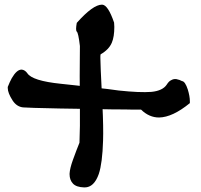

<svg xmlns="http://www.w3.org/2000/svg" viewBox="-20 -819 871 834"><path d="M417 -583Q417 -580.1 416 -576.2Q416 -572.3 416 -566.4Q415 -559.6 424.8 -365.2Q429.7 -264.6 427.7 -208Q424.8 -110.4 409.2 -63.5Q388.7 -4.9 347.7 -4.9Q346.7 -4.9 345.7 -4.9Q311.5 -5.9 296.9 -21.5Q282.2 -37.1 282.2 -62.5Q282.2 -63.5 282.2 -64.5Q283.2 -86.9 296.9 -125Q312.5 -168 325.2 -199.2Q328.1 -274.4 327.1 -341.8Q326.2 -409.2 326.2 -488.3Q326.2 -566.4 327.1 -619.1Q320.3 -676.8 313.5 -681.6Q307.6 -687.5 313.5 -719.7Q383.8 -798.8 422.9 -798.8Q422.9 -798.8 423.8 -798.8Q449.2 -797.9 475.6 -720.7Q476.6 -710.9 476.6 -702.1Q476.6 -659.2 465.8 -633.8Q453.1 -603.5 417 -583ZM592.8 -342.8Q589.8 -342.8 559.6 -342.8Q529.3 -343.8 470.7 -343.8Q426.8 -344.7 368.2 -345.7Q310.5 -346.7 240.2 -347.7Q97.7 -350.6 80.1 -352.5Q52.7 -355.5 35.2 -381.8Q13.7 -415 13.7 -436.5Q13.7 -439.5 13.7 -441.4Q22.5 -463.9 31.2 -479.5Q52.7 -516.6 73.2 -516.6Q74.2 -516.6 75.2 -516.6Q88.9 -514.6 98.6 -501Q120.1 -467.8 244.1 -455.1Q311.5 -448.2 381.8 -439.5Q417 -435.5 445.3 -432.6Q474.6 -428.7 496.1 -425.8Q587.9 -416 637.7 -419.9Q686.5 -424.8 704.1 -451.2Q713.9 -466.8 723.6 -470.7Q733.4 -476.6 745.1 -475.6Q751 -474.6 759.8 -471.7Q769.5 -467.8 770.5 -466.8Q784.2 -465.8 795.9 -429.7Q804.7 -400.4 804.7 -379.9Q804.7 -375 804.7 -371.1Q729.5 -309.6 670.9 -308.6Q627.9 -308.6 592.8 -342.8Z"/></svg>

Font: Tolkien Dwarf Runes
Style: Regular
Weight: 400
Version: Regular